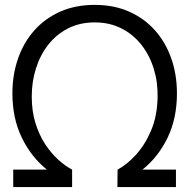

<svg xmlns="http://www.w3.org/2000/svg" viewBox="-20 -754 763 774"><path d="M33.3 0V-70.3H169Q105.5 -121.3 67.8 -199.3Q30 -277.3 30 -377.3Q30 -452.8 52.7 -517.9Q75.3 -583 118.4 -631.5Q161.5 -680 222.8 -707.2Q284.2 -734.3 361.7 -734.3Q439.2 -734.3 500.5 -707.2Q561.8 -680 604.9 -631.5Q648 -583 670.7 -517.9Q693.3 -452.8 693.3 -377.3Q693.3 -277.3 655.8 -199.3Q618.3 -121.3 554.3 -70.3H689.3V0H453.3L454 -70.3Q490.2 -89.2 526.8 -128.8Q563.5 -168.3 588.6 -226.8Q613.7 -285.3 615.3 -361Q616.7 -422.3 599.8 -476.9Q583 -531.5 549.9 -573.5Q516.8 -615.5 469.3 -639.6Q421.8 -663.7 361.7 -663.7Q302.2 -663.7 255.2 -639.9Q208.2 -616.2 175.2 -574.6Q142.3 -533 125.2 -479.1Q108 -425.2 108 -364.7Q108 -305.7 123 -257.5Q138 -209.3 162.5 -172.2Q187 -135.2 215.4 -109.7Q243.8 -84.2 270.7 -70.3V0Z"/></svg>

Font: Manrope ExtraLight
Style: Regular
Weight: 200
Designer: Mikhail Sharanda
Foundry: Mikhail Sharanda
Version: Version 4.505